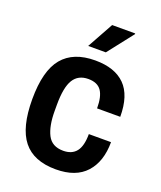

<svg xmlns="http://www.w3.org/2000/svg" viewBox="-136 -811 766 911"><g transform="rotate(20 246.5 -355.5)"><path d="M199 -591 272 -723H388L389 -720L288 -591ZM254 12Q142 12 89 -54.5Q36 -121 36 -263Q36 -407 90.5 -472.5Q145 -538 255 -538Q354 -538 405.5 -486.5Q457 -435 457 -327H340Q340 -387 320 -415.5Q300 -444 254 -444Q203 -444 179 -405Q155 -366 155 -278V-247Q155 -171 177.5 -127Q200 -83 257 -83Q301 -83 323 -111Q345 -139 345 -199H457Q457 -101 406 -44.5Q355 12 254 12Z"/></g></svg>

Font: Archivo SemiCondensed SemiBold
Style: Regular
Weight: 600
Width: 4
Designer: Hector Gatti
Foundry: Omnibus-Type
Version: Version 2.001; ttfautohint (v1.8.3)